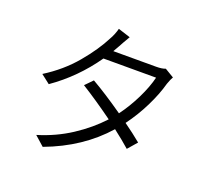

<svg xmlns="http://www.w3.org/2000/svg" viewBox="-141 -981 1282 1193"><g transform="rotate(20 500.0 -384.5)"><path d="M488 -710 464 -668H747Q786 -668 808 -677L868 -641Q858 -625 846 -591Q826 -517 784.5 -433Q743 -349 688 -275Q751 -230 803 -187L750 -126Q705 -166 640 -216Q491 -47 255 41L192 -15Q311 -51 409.5 -115.5Q508 -180 582 -260Q466 -344 365 -407L413 -456Q504 -404 629 -317Q678 -383 716 -460.5Q754 -538 770 -604H422Q311 -445 157 -338L98 -384Q213 -456 294 -552.5Q375 -649 419 -736Q427 -749 436 -771Q445 -793 449 -810L530 -784Q518 -765 505 -741Q492 -717 488 -710Z"/></g></svg>

Font: Sinter Normal
Style: Regular
Weight: 350
Foundry: Adobe & rsms
Version: Version 1.000